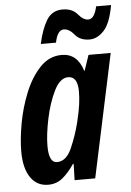

<svg xmlns="http://www.w3.org/2000/svg" viewBox="-54 -795 577 845"><g transform="rotate(-5 234.5 -372.0)"><path d="M213 -610Q224 -665 252 -665Q276 -665 298 -638Q320 -611 362 -611Q396 -611 425.5 -642.5Q455 -674 469 -754H403Q391 -699 364 -699Q342 -699 319.5 -726Q297 -753 254 -753Q207 -753 183 -712.5Q159 -672 146 -610ZM136 -160Q136 -210 150.5 -279.5Q165 -349 191 -401.5Q217 -454 253 -454Q295 -454 295 -387Q295 -362 291 -331Q287 -300 275 -251Q261 -195 237 -140.5Q213 -86 172 -86Q136 -86 136 -160ZM241 -72H244L242 0H333L449 -544H351L328 -476H326Q302 -554 233 -554Q178 -554 137.5 -511.5Q97 -469 70.5 -404Q44 -339 31.5 -269.5Q19 -200 19 -146Q19 -72 47 -31Q75 10 125 10Q162 10 189 -12.5Q216 -35 241 -72Z"/></g></svg>

Font: Noto Sans Display Condensed
Style: Bold Italic
Weight: 700
Width: 3
Designer: Monotype Design team
Foundry: Monotype Imaging Inc.
Version: 1.000